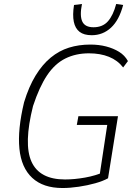

<svg xmlns="http://www.w3.org/2000/svg" viewBox="-20 -937 691 965"><path d="M294 8Q197 8 142 -43Q87 -94 77.5 -190Q68 -286 101 -423Q125 -502 159 -557.5Q193 -613 235 -647.5Q277 -682 326.5 -697.5Q376 -713 434 -713Q477 -713 513.5 -703.5Q550 -694 578.5 -676.5Q607 -659 623 -630L599 -598Q571 -634 527.5 -651.5Q484 -669 427 -669Q361 -669 308.5 -643Q256 -617 217 -559Q178 -501 146 -404Q98 -213 138.5 -124Q179 -35 307 -35Q354 -35 407.5 -44.5Q461 -54 506 -74L477 -32L519 -309H366L374 -353H573L523 -41Q498 -27 459 -16Q420 -5 376 1.5Q332 8 294 8ZM441 -760Q402 -760 380 -777Q358 -794 351 -827.5Q344 -861 352 -912L392 -917Q380 -858 393.5 -829Q407 -800 450 -800Q496 -800 522.5 -830Q549 -860 564 -917L599 -912Q579 -836 538 -798Q497 -760 441 -760Z"/></svg>

Font: Nunito Sans 7pt Condensed ExtraLight
Style: Italic
Weight: 250
Width: 3
Italic angle: -9°
Designer: Vernon Adams
Foundry: Vernon Adams
Version: Version 3.101;gftools[0.9.27]